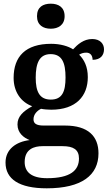

<svg xmlns="http://www.w3.org/2000/svg" viewBox="-20 -786 592 1043"><path d="M256 -630C296 -630 331 -650 331 -698C331 -748 296 -766 256 -766C214 -766 181 -748 181 -698C181 -650 214 -630 256 -630ZM234 237C425 237 515 165 515 47C515 -45 460 -104 333 -104H217C176 -104 162 -116 162 -138C162 -165 182 -185 203 -195C216 -192 243 -190 258 -190C393 -190 457 -264 457 -367C457 -424 437 -462 410 -489C421 -496 433 -500 449 -500C471 -500 483 -484 483 -461C528 -461 545 -488 545 -518C545 -548 524 -574 481 -574C434 -574 401 -544 377 -518C351 -535 308 -548 258 -548C119 -548 54 -479 54 -363C54 -287 94 -231 155 -209C103 -180 75 -152 75 -110C75 -64 108 -38 141 -25C67 -16 10 25 10 97C10 187 84 237 234 237ZM256 -245C195 -245 174 -288 174 -364C174 -443 194 -492 255 -492C317 -492 336 -445 336 -365C336 -287 317 -245 256 -245ZM236 182C150 182 114 148 114 94C114 24 165 8 211 8H320C379 8 409 27 409 75C409 139 363 182 236 182Z"/></svg>

Font: Noto Serif Gurmukhi SemiBold
Style: Regular
Weight: 600
Designer: Vaibhav Singh and the Monotype Design Team
Foundry: Monotype Imaging Inc.
Version: Version 2.004